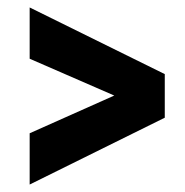

<svg xmlns="http://www.w3.org/2000/svg" viewBox="-20 -558 494 512"><path d="M284.7 -303.2 59.1 -401.4V-538.1L419.4 -360.4V-244.1L59.1 -65.9V-202.6Z"/></svg>

Font: Roboto Condensed
Style: Bold
Weight: 700
Designer: Google
Version: Version 2.134; 2016